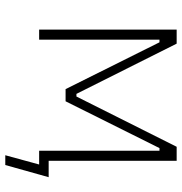

<svg xmlns="http://www.w3.org/2000/svg" viewBox="-1 -559 688 726"><g transform="rotate(90 343.0 -196.0)"><path d="M92 0H130V-455H140L317 -100H363L540 -455H550V0H602L567 128H604L650 -36H588V-520H535L345 -141H335L145 -520H92Z"/></g></svg>

Font: Fixel Text ExtraLight
Style: Regular
Weight: 200
Width: 4
Designer: AlfaBravo + MacPaw
Foundry: Kyrylo Tkachov, Marchela Mozhyna, Serhii Makarenko, Maria Weinstein, Zakhar Kryvoshyya
Version: Version 1.211